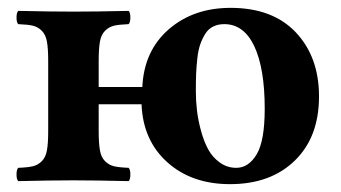

<svg xmlns="http://www.w3.org/2000/svg" viewBox="-20 -464 878 494"><path d="M557.1 -401.9Q541 -401.9 528.6 -395.8Q516.1 -389.6 508.3 -377.2Q500.5 -364.7 495.4 -350.3Q490.2 -335.9 487.8 -314.5Q485.4 -293 484.6 -273.9Q483.9 -254.9 483.9 -229Q483.9 -204.6 486.8 -179.7Q489.7 -154.8 497.1 -127.7Q504.4 -100.6 515.6 -79.8Q526.9 -59.1 545.7 -45.7Q564.5 -32.2 587.9 -32.2Q619.6 -32.2 640.4 -66.9Q661.1 -101.6 661.1 -184.1Q661.1 -288.1 634.3 -345Q607.4 -401.9 557.1 -401.9ZM344.2 -195.8H233.9V-127Q233.9 -95.2 237.1 -77.4Q240.2 -59.6 250 -49.6Q259.8 -39.6 272.7 -36.4Q285.6 -33.2 311 -32.2Q315.4 -27.8 315.4 -15.1Q315.4 -2.4 311 2Q225.1 0 168.9 0Q110.8 0 26.9 2Q22.5 -2.4 22.5 -15.1Q22.5 -27.8 26.9 -32.2Q52.2 -33.2 65.2 -36.4Q78.1 -39.6 87.9 -49.6Q97.7 -59.6 100.8 -77.4Q104 -95.2 104 -127V-307.1Q104 -338.9 100.8 -356.7Q97.7 -374.5 87.9 -384.5Q78.1 -394.5 65.2 -397.7Q52.2 -400.9 26.9 -401.9Q22.5 -406.2 22.5 -418.9Q22.5 -431.6 26.9 -436Q112.8 -434.1 168.9 -434.1Q227.1 -434.1 311 -436Q315.4 -431.6 315.4 -418.9Q315.4 -406.2 311 -401.9Q285.6 -400.9 272.7 -397.7Q259.8 -394.5 250 -384.5Q240.2 -374.5 237.1 -356.7Q233.9 -338.9 233.9 -307.1V-240.2H346.2Q350.6 -333.5 414.3 -388.7Q478 -443.8 573.2 -443.8Q681.6 -443.8 741.2 -380.6Q800.8 -317.4 800.8 -215.8Q800.8 -111.3 738.5 -50.8Q676.3 9.8 571.8 9.8Q473.1 9.8 410.4 -46.6Q347.7 -103 344.2 -195.8Z"/></svg>

Font: Common Serif
Style: Bold
Weight: 700
Designer: Philipp H. Poll, Khaled Hosny
Foundry: Stefan Peev, Context Ltd.
Version: Version 1.026